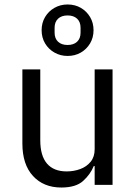

<svg xmlns="http://www.w3.org/2000/svg" viewBox="-20 -826 608 858"><path d="M403 0V-84H399Q384 -47 351.5 -17.5Q319 12 254 12Q175 12 127.5 -39.5Q80 -91 80 -185V-516H160V-199Q160 -130 190 -95Q220 -60 278 -60Q310 -60 338.5 -70.5Q367 -81 385 -103Q403 -125 403 -159V-516H483V0ZM282 -576Q250 -576 223.5 -591Q197 -606 181.5 -632Q166 -658 166 -691Q166 -724 181.5 -750Q197 -776 223.5 -791Q250 -806 282 -806Q315 -806 341 -791Q367 -776 382.5 -750Q398 -724 398 -691Q398 -658 382.5 -632Q367 -606 341 -591Q315 -576 282 -576ZM282 -625Q309 -625 324.5 -639.5Q340 -654 340 -680V-702Q340 -728 324.5 -742.5Q309 -757 282 -757Q255 -757 239.5 -742.5Q224 -728 224 -702V-680Q224 -654 239.5 -639.5Q255 -625 282 -625Z"/></svg>

Font: IBM Plex Sans Var
Style: Regular
Weight: 400
Designer: Mike Abbink, Paul van der Laan, Pieter van Rosmalen
Foundry: Bold Monday
Version: Version 3.000